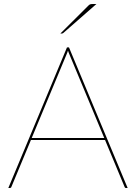

<svg xmlns="http://www.w3.org/2000/svg" viewBox="-20 -936 677 956"><path d="M499 -249 326.5 -663Q324 -668.5 322.2 -673.5Q320.5 -678.5 318.5 -684Q316.5 -678.5 314.8 -673.5Q313 -668.5 310.5 -663L138 -249ZM615.5 0H606.5Q602 0 600.5 -5L503 -239H134L36.5 -5Q35 0 29.5 0H21.5L313.5 -700H323.5ZM460 -916 295.5 -772Q293.5 -770 291.2 -769.5Q289 -769 286.5 -769H280.5L421 -909Q425 -913 429.2 -914.5Q433.5 -916 442 -916Z"/></svg>

Font: Lato 2
Style: Regular
Weight: 100
Designer: Lukasz Dziedzic with Adam Twardoch and Botio Nikoltchev
Foundry: tyPoland Lukasz Dziedzic
Version: Version 2.015; 2015-08-06; http://www.latofonts.com/